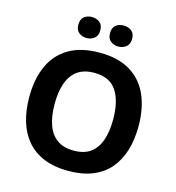

<svg xmlns="http://www.w3.org/2000/svg" viewBox="-131 -1032 1059 1153"><g transform="rotate(15 398.0 -455.0)"><path d="M737.7 -358Q737.7 -275 717.2 -207.5Q696.7 -140 655.2 -91Q613.7 -42 549.2 -16Q484.8 10 397.9 10Q310.9 10 246.5 -16.5Q182 -43 140.5 -91.5Q99 -140 78.5 -208Q58 -276 58 -359Q58 -470 94.5 -552Q131 -634 206.5 -679.5Q282 -725 398.9 -725Q514.7 -725 589.7 -679.5Q664.7 -634 701.2 -551.5Q737.7 -469 737.7 -358ZM216 -358Q216 -282.8 235.1 -228.6Q254.2 -174.4 294.4 -145.3Q334.6 -116.2 397.9 -116.2Q463.1 -116.2 502.8 -145.3Q542.5 -174.4 561.1 -228.6Q579.8 -282.8 579.8 -358Q579.8 -471.4 537.5 -535.6Q495.3 -599.8 398.9 -599.8Q334.6 -599.8 294.4 -570.7Q254.2 -541.6 235.1 -487.4Q216 -433.2 216 -358ZM230.3 -854.1Q230.3 -889 250.2 -904.4Q270.1 -919.8 297.9 -919.8Q325.7 -919.8 346.2 -904.5Q366.6 -889.2 366.6 -854.5Q366.6 -821.2 346.2 -805.3Q325.7 -789.3 297.9 -789.3Q270.1 -789.3 250.2 -805.5Q230.3 -821.7 230.3 -854.1ZM427.2 -854.1Q427.2 -889 447.2 -904.4Q467.3 -919.8 495.5 -919.8Q523.7 -919.8 544.1 -904.5Q564.5 -889.2 564.5 -854.5Q564.5 -821.2 544.1 -805.3Q523.7 -789.3 495.5 -789.3Q467.3 -789.3 447.2 -805.5Q427.2 -821.7 427.2 -854.1Z"/></g></svg>

Font: Noto Sans Hebrew
Style: Regular
Weight: 400
Designer: Monotype Design Team
Foundry: Monotype Imaging Inc.
Version: Version 2.003;January 10, 2023;FontCreator 14.0.0.2877 64-bi